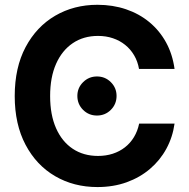

<svg xmlns="http://www.w3.org/2000/svg" viewBox="-20 -758 778 789"><path d="M380.4 10.7Q283.2 10.7 206.3 -34.2Q129.4 -79.1 85 -163.1Q40.5 -247.1 40.5 -363.3Q40.5 -480.5 85.2 -564.5Q129.9 -648.4 206.8 -693.4Q283.7 -738.3 380.4 -738.3Q443.4 -738.3 497.6 -720Q551.8 -701.7 593.8 -667Q635.7 -632.3 662.4 -583.7Q689 -535.2 697.3 -474.6H551.3Q545.9 -505.9 531 -531Q516.1 -556.2 494.1 -573.7Q472.2 -591.3 444.1 -600.8Q416 -610.4 382.8 -610.4Q323.2 -610.4 279.1 -580.6Q234.9 -550.8 210.4 -495.6Q186 -440.4 186 -363.3Q186 -286.1 210.4 -231Q234.9 -175.8 279.1 -146.5Q323.2 -117.2 382.8 -117.2Q415 -117.2 443.1 -126.2Q471.2 -135.3 493.4 -152.6Q515.6 -169.9 530.5 -194.6Q545.4 -219.2 551.8 -250H697.3Q689.5 -194.3 663.6 -146.7Q637.7 -99.1 596.4 -64Q555.2 -28.8 500.5 -9Q445.8 10.7 380.4 10.7ZM378.4 -283.2Q344.7 -283.2 321.3 -306.6Q297.9 -330.1 297.9 -363.8Q297.9 -397 321.5 -420.4Q345.2 -443.8 378.4 -443.8Q412.1 -443.8 435.5 -420.4Q459 -397 459 -363.8Q459 -330.1 435.5 -306.6Q412.1 -283.2 378.4 -283.2Z"/></svg>

Font: Inter Cardless Tabular Bold
Style: Bold
Weight: 700
Designer: Rasmus Andersson
Foundry: rsms
Version: Version 4.000;git-4fc901f